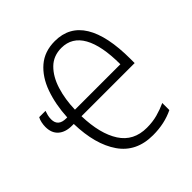

<svg xmlns="http://www.w3.org/2000/svg" viewBox="-193 -876 1037 1037"><g transform="rotate(-45 326.0 -357.5)"><path d="M378 -725Q488 -725 543.5 -634.5Q599 -544 599 -367V-336H193Q197 -198 247.5 -120Q298 -42 399 -42Q443 -42 480 -52Q517 -62 552 -78V-24Q517 -7 478 1.5Q439 10 394 10Q267 10 202.5 -83Q138 -176 134 -336H120Q71 -336 42.5 -361Q14 -386 14 -433Q14 -448 17.5 -465Q21 -482 28 -494H76Q72 -483 68.5 -469Q65 -455 65 -440Q65 -386 127 -386H134Q139 -481 166.5 -558Q194 -635 246.5 -680Q299 -725 378 -725ZM377 -674Q316 -674 276 -634.5Q236 -595 215.5 -529.5Q195 -464 193 -386H540Q540 -527 499 -600.5Q458 -674 377 -674Z"/></g></svg>

Font: Noto Sans Condensed Light
Style: Regular
Weight: 300
Width: 3
Designer: Monotype Design Team
Foundry: Monotype Imaging Inc.
Version: Version 2.013; ttfautohint (v1.8.4.7-5d5b)